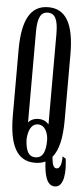

<svg xmlns="http://www.w3.org/2000/svg" viewBox="-57 -739 384 878"><g transform="rotate(5 135.5 -300.0)"><path d="M10 -500V-200C10 -60 48 7 129 7C147 7 163 4 177 -3C180 56 191 107 229 107C273 107 276 34 268 -24L253 -33C253 3 246 24 230 24C214 24 210 3 207 -27C235 -60 248 -117 248 -200V-500C248 -640 210 -707 129 -707C48 -707 10 -640 10 -500ZM82 -174V-589C82 -654 96 -682 129 -682C162 -682 176 -654 176 -589V-173C165 -186 150 -194 129 -194C109 -194 93 -187 82 -174ZM82 -94C83 -131 95 -169 129 -169C162 -169 176 -130 176 -100C176 -46 162 -18 129 -18C99 -18 85 -41 82 -94Z"/></g></svg>

Font: Americaine Condensed
Style: Regular
Weight: 400
Width: 3
Designer: Alan Madić
Foundry: ESAD Valence
Version: Version 0.001;Glyphs 3.1.2 (3151)